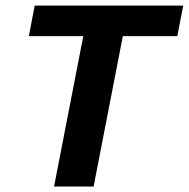

<svg xmlns="http://www.w3.org/2000/svg" viewBox="-20 -679 687 699"><path d="M427.2 -547.4 320.8 0H176.8L283.2 -547.4H85L106.4 -658.7H647L625.5 -547.4Z"/></svg>

Font: Cousine
Style: Bold Italic
Weight: 700
Italic angle: -12°
Monospace: yes
Designer: Steve Matteson
Foundry: Ascender Corporation
Version: Version 1.20